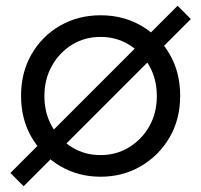

<svg xmlns="http://www.w3.org/2000/svg" viewBox="-20 -601 698 666"><path d="M329 12Q252 12 189.5 -24.5Q127 -61 90 -124Q53 -187 53 -269Q53 -350 89.5 -413Q126 -476 188.5 -512Q251 -548 329 -548Q407 -548 469.5 -512Q532 -476 568.5 -413Q605 -350 605 -269Q605 -187 568 -124Q531 -61 468.5 -24.5Q406 12 329 12ZM329 -63Q383 -63 427.5 -90Q472 -117 498 -163Q524 -209 524 -268Q524 -326 498 -372.5Q472 -419 427.5 -446Q383 -473 329 -473Q274 -473 230 -446Q186 -419 160 -372.5Q134 -326 134 -268Q134 -209 160 -163Q186 -117 230 -90Q274 -63 329 -63ZM596 -581 642 -535 62 45 16 -1Z"/></svg>

Font: Plus Jakarta Text Light
Style: Regular
Weight: 300
Designer: Gumpita Rahayu
Foundry: Tokotype Studio
Version: Version 1.000